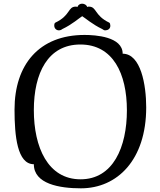

<svg xmlns="http://www.w3.org/2000/svg" viewBox="-20 -1010 872 1044"><path d="M420 14C618 14 775 -141 775 -426C775 -548 746 -718 647 -718C647 -811 498 -820 440 -820C192 -820 59 -658 59 -414C59 -270 74 -117 164 -117C164 -10 303 14 420 14ZM418 -35C240 -35 164 -210 164 -411C164 -612 240 -768 417 -768C595 -768 670 -609 670 -410C670 -210 595 -35 418 -35ZM454 -972C451 -983 439 -990 426 -990C414 -990 404 -982 401 -972C397 -974 395 -974 392 -974C348 -974 364 -926 281 -887C275 -883 275 -876 275 -871C275 -856 286 -845 300 -845C306 -845 313 -847 319 -852C372 -877 412 -913 427 -922C442 -913 483 -877 536 -852C542 -847 547 -845 552 -845C565 -845 580 -852 580 -870C580 -877 578 -885 574 -887C492 -926 507 -974 463 -974C460 -974 458 -974 454 -972Z"/></svg>

Font: Milonga
Style: Regular
Weight: 400
Designer: Pablo Impallari, Brenda Gallo, Rodrigo Fuenzalida
Foundry: Pablo Impallari, Brenda Gallo, Rodrigo Fuenzalida
Version: Version 1.000